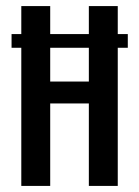

<svg xmlns="http://www.w3.org/2000/svg" viewBox="-20 -611 457 631"><path d="M50 0V-591H145V-343H272V-591H367V0H272V-271H145V0ZM18 -454V-499H400V-454Z"/></svg>

Font: Alumni Sans Thin SemiBold
Style: Regular
Weight: 600
Version: Version 1.018